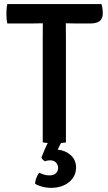

<svg xmlns="http://www.w3.org/2000/svg" viewBox="-20 -703 534 948"><path d="M16 -587Q13.5 -599.5 12.5 -612Q11.5 -624.5 11.5 -634.5Q11.5 -645 12.5 -657.8Q13.5 -670.5 16 -683H481Q487.5 -662 487.5 -638Q487.5 -610.5 472 -598.8Q456.5 -587 424 -587H364Q354 -587 335 -587.5Q316 -588 305.5 -588H191Q181 -588 162.2 -587.5Q143.5 -587 132.5 -587ZM191 -514Q191 -534.5 191.2 -550.8Q191.5 -567 191.5 -588V-635.5H305V-588Q305 -567 305.2 -550.8Q305.5 -534.5 305.5 -514V0Q291.5 2.5 276.2 3.5Q261 4.5 248.5 4.5Q236 4.5 220.5 3.5Q205 2.5 191 0ZM184.5 74.5Q190.5 58 201.2 33.8Q212 9.5 220.5 -6H287Q282 1 275.2 14.2Q268.5 27.5 265 36Q303 39.5 329.2 63Q355.5 86.5 355.5 124Q355.5 168 320.8 196.2Q286 224.5 232.5 224.5Q209 224.5 187.2 218.5Q165.5 212.5 153 204Q154 189 159.8 174.5Q165.5 160 174 149.5Q183.5 155 196.8 159Q210 163 223.5 163Q246 163 256.5 152Q267 141 267 126Q267 110.5 256.5 99.5Q246 88.5 226 88.5Q220 88.5 214 89.8Q208 91 203 93.5Q189.5 87 184.5 74.5Z"/></svg>

Font: Signika Negative Medium
Style: Regular
Weight: 500
Designer: Anna Giedry
Foundry: Anna Giedry
Version: Version 2.001